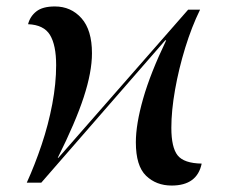

<svg xmlns="http://www.w3.org/2000/svg" viewBox="-20 -566 729 595"><path d="M512 9Q464 9 432.5 -21.5Q401 -52 401 -125Q401 -181 423.5 -260Q446 -339 495 -441H492L108 0H63Q88 -55 109 -117.5Q130 -180 142 -243.5Q154 -307 154 -364Q154 -426 135 -457.5Q116 -489 67 -491Q73 -515 92.5 -530.5Q112 -546 150 -546Q200 -546 232.5 -509.5Q265 -473 265 -401Q265 -343 239.5 -265Q214 -187 159 -77H161L563 -536H600Q574 -483 554 -418Q534 -353 522.5 -288Q511 -223 511 -170Q511 -109 530.5 -84.5Q550 -60 605 -59Q591 9 512 9Z"/></svg>

Font: Noto Serif Display Medium
Style: Italic
Weight: 500
Italic angle: -12°
Designer: Monotype Design Team
Foundry: Monotype Imaging Inc.
Version: Version 2.009